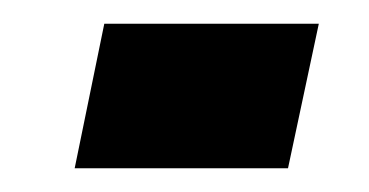

<svg xmlns="http://www.w3.org/2000/svg" viewBox="-20 -366 311 162"><path d="M43 -224 68 -346H249L223 -224Z"/></svg>

Font: Saira Condensed ExtraBold
Style: Italic
Weight: 800
Width: 3
Italic angle: -12°
Designer: Hector Gatti with collaboration of the Omnibus-Type team
Foundry: Omnibus-Type
Version: Version 1.101